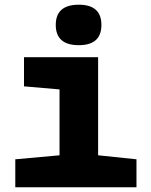

<svg xmlns="http://www.w3.org/2000/svg" viewBox="-20 -796 640 816"><path d="M411 -690Q411 -776 315 -776Q217 -776 217 -690Q217 -604 315 -604Q411 -604 411 -690ZM560 0V-119L397 -136V-553H82V-429L233 -416V-136L45 -119V0Z"/></svg>

Font: Noto Sans Mono UI ExtraBold
Style: Regular
Weight: 800
Designer: Monotype Design team
Foundry: Monotype Imaging Inc.
Version: 1.000